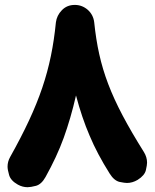

<svg xmlns="http://www.w3.org/2000/svg" viewBox="-20 -679 640 793"><path d="M548.3 64C567.9 51.8 579.1 38.1 582.5 23.9C585.9 9.3 587.4 -1 587.4 -7.3C587.4 -22.5 583 -37.1 574.2 -51.3C435.5 -272.9 388.7 -399.4 369.1 -586.9C366.7 -607.4 357.9 -624.5 342.8 -638.2C327.1 -651.9 309.1 -658.7 289.1 -658.7C267.1 -658.7 249.5 -651.4 235.4 -636.7C221.2 -622.1 213.4 -605.5 210.9 -586.9C191.4 -391.1 143.1 -247.1 22 -30.8C14.6 -17.6 11.2 -4.4 11.2 9.3C11.2 17.1 13.2 28.8 17.6 43.9C22 59.1 33.7 72.3 53.7 83.5C66.9 90.8 80.1 94.2 94.2 94.2C102.1 94.2 113.8 92.3 128.9 88.4C144 84 156.7 72.3 168 52.2C198.7 -2.9 224.1 -57.1 243.2 -109.9C262.2 -162.6 279.3 -220.7 293.9 -284.7C310.1 -223.6 328.6 -168.5 350.1 -118.7C371.1 -68.4 398.9 -16.1 433.1 38.1C445.3 57.6 459 68.8 473.6 72.3C487.8 75.2 498 76.7 504.4 76.7C519.5 76.7 534.2 72.3 548.3 64Z"/></svg>

Font: Mikhak Black
Style: Regular
Weight: 900
Designer: Amin Abedi
Version: Version 3.2